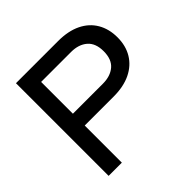

<svg xmlns="http://www.w3.org/2000/svg" viewBox="-183 -898 1068 1068"><g transform="rotate(-45 350.5 -364.5)"><path d="M86 0V-729H418Q497 -729 552.5 -702Q608 -675 637 -625.5Q666 -576 666 -510Q666 -444 636.5 -395Q607 -346 551.5 -319Q496 -292 417 -292H174V-385H426Q485 -385 521 -415.5Q557 -446 557 -510Q557 -573 521 -604Q485 -635 426 -635H190V0Z"/></g></svg>

Font: BDO Grotesk
Style: Regular
Weight: 400
Designer: Deni Anggara
Foundry: Lokal Container
Version: Version 2.000